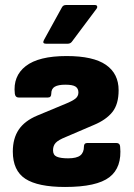

<svg xmlns="http://www.w3.org/2000/svg" viewBox="-20 -732 534 764"><path d="M239 12Q131 12 81 -20.5Q31 -53 31 -129Q31 -181 54.5 -216Q78 -251 128 -272L241 -319Q268 -330 280 -339.5Q292 -349 292 -364Q292 -380 280.5 -387.5Q269 -395 240 -395Q212 -395 198 -387Q184 -379 184 -359Q184 -344 171 -344H54Q41 -344 39 -359Q31 -429 82.5 -469Q134 -509 245 -509Q351 -509 401.5 -474Q452 -439 452 -373Q452 -317 427 -286Q402 -255 354 -235L242 -187Q212 -175 201.5 -163.5Q191 -152 191 -134Q191 -115 206 -108.5Q221 -102 251 -102Q285 -102 299.5 -113.5Q314 -125 314 -149Q314 -163 327 -163H443Q457 -163 458 -149Q466 -66 415.5 -27Q365 12 239 12ZM163 -558Q147 -558 155 -573L226 -702Q231 -712 242 -712H358Q365 -712 366.5 -707Q368 -702 364 -697L266 -566Q260 -558 249 -558Z"/></svg>

Font: Sofia Sans Black
Style: Regular
Weight: 900
Designer: Botio Nikoltchev, Ani Petrova
Foundry: lettersoup
Version: Version 4.100; ttfautohint (v1.8.3)